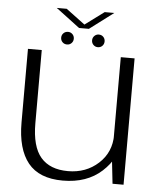

<svg xmlns="http://www.w3.org/2000/svg" viewBox="-55 -841 748 894"><g transform="rotate(5 319.0 -394.0)"><path d="M504 0H555.5V-590.5H491V-118ZM121.5 -591.5H57V-247.5Q57 -123.5 109 -59Q161 5.5 271.5 5.5Q384 5.5 453.8 -58.2Q523.5 -122 523.5 -197L491.5 -227.5Q491.5 -146 433.8 -93.2Q376 -40.5 292 -40.5Q207.5 -40.5 164.5 -90.5Q121.5 -140.5 121.5 -250ZM236.5 -627.5Q248.5 -627.5 257 -636Q265.5 -644.5 265.5 -657Q265.5 -669.5 257 -678Q248.5 -686.5 236.5 -686.5Q223.5 -686.5 215 -678Q206.5 -669.5 206.5 -657Q206.5 -644.5 215 -636Q223.5 -627.5 236.5 -627.5ZM380 -627.5Q393 -627.5 401.2 -636Q409.5 -644.5 409.5 -657Q409.5 -669.5 401.2 -678Q393 -686.5 380 -686.5Q368 -686.5 359.5 -678Q351 -669.5 351 -657Q351 -644.5 359.5 -636Q368 -627.5 380 -627.5ZM285.5 -709H331.5L443 -793H398L309 -727L220.5 -793H174Z"/></g></svg>

Font: Anybody SemiExpanded Light
Style: Regular
Weight: 300
Width: 6
Version: Version 1.113;gftools[0.9.25]